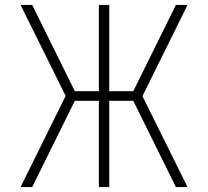

<svg xmlns="http://www.w3.org/2000/svg" viewBox="-20 -755 840 775"><path d="M110 0H63L245 -368L63 -735H110L282 -387H379V-735H421V-387H518L690 -735H737L555 -367L737 0H690L518 -348H421V0H379V-348H282Z"/></svg>

Font: Iosevka Aile Extralight
Style: Regular
Weight: 200
Designer: Belleve Invis
Foundry: Belleve Invis
Version: Version 31.1.0; ttfautohint (v1.8.4)